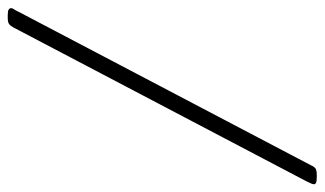

<svg xmlns="http://www.w3.org/2000/svg" viewBox="-192 -556 819 484"><g transform="rotate(-90 217.0 -313.5)"><path d="M13 76Q2 76 -1.5 74Q-5 72 -5 69Q-5 66 -2.5 60.5Q0 55 3 49L391 -690Q395 -697 399.5 -700Q404 -703 416 -703H421Q432 -703 435.5 -700.5Q439 -698 439 -695Q439 -691 436 -687Q433 -683 430 -676L42 63Q39 70 34.5 73Q30 76 18 76Z"/></g></svg>

Font: Asap ExtraLight
Style: Italic
Weight: 250
Italic angle: -6°
Version: Version 3.001